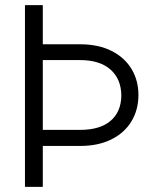

<svg xmlns="http://www.w3.org/2000/svg" viewBox="-20 -727 627 747"><path d="M146.5 -707V-554.7H292Q362.3 -554.7 413.6 -529.1Q464.8 -503.4 491.7 -458.7Q518.6 -414.1 518.6 -357.4Q518.6 -300.3 491.7 -255.4Q464.8 -210.4 413.6 -184.8Q362.3 -159.2 292 -159.2H146.5V0H77.1V-707ZM292 -221.7Q368.7 -221.7 409.9 -256.6Q451.2 -291.5 452.1 -355.5Q451.2 -420.4 409.4 -456.8Q367.7 -493.2 292 -493.2H146.5V-221.7Z"/></svg>

Font: Pretendard Std Light
Style: Regular
Weight: 300
Designer: Base glyphs from Inter by Rasmus Andersson; Hangeul glyphs from Noto Sans CJK(Source Han Sans) by Jang Soo-young and Kan
Foundry: Kil Hyung-jin
Version: Version 1.309